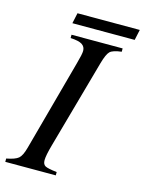

<svg xmlns="http://www.w3.org/2000/svg" viewBox="-123 -826 677 896"><g transform="rotate(15 215.5 -378.5)"><path d="M439 -757 428 -706H127L138 -757ZM384 -653V-637Q342 -632 328.5 -619Q315 -606 302 -560L182 -131Q167 -78 167 -55Q167 -35 179.5 -28Q192 -21 236 -16V0H-8V-16Q34 -24 49.5 -37Q65 -50 76 -91L196 -532Q209 -578 209 -594Q209 -614 193 -624.5Q177 -635 137 -637V-653Z"/></g></svg>

Font: STIX MathJax Latin
Style: Italic
Weight: 400
Italic angle: -16.33°
Designer: MicroPress Inc., with final additions and corrections provided by Coen Hoffman, Elsevier (retired)
Version: Version 1.1.1